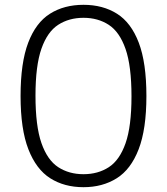

<svg xmlns="http://www.w3.org/2000/svg" viewBox="-20 -769 694 798"><path d="M327 9Q247.5 9 189 -28Q130.5 -65 98 -148.5Q65.5 -232 65.5 -370Q65.5 -508 97.2 -591.5Q129 -675 187.8 -712Q246.5 -749 327 -749Q407.5 -749 466.2 -712Q525 -675 556.8 -591.5Q588.5 -508 588.5 -370Q588.5 -232 556.2 -148.5Q524 -65 465 -28Q406 9 327 9ZM327 -45Q387 -45 432 -74Q477 -103 501.8 -173.5Q526.5 -244 526.5 -368.5Q526.5 -494.5 501.8 -565.5Q477 -636.5 432 -665.8Q387 -695 327 -695Q267 -695 222 -666Q177 -637 152.2 -566.5Q127.5 -496 127.5 -371.5Q127.5 -245.5 152.2 -174.5Q177 -103.5 222 -74.2Q267 -45 327 -45Z"/></svg>

Font: Encode Sans SC SemiExpanded Light
Style: Regular
Weight: 300
Width: 6
Designer: Multiple Designers
Foundry: Impallari Type
Version: Version 3.002